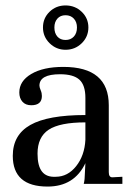

<svg xmlns="http://www.w3.org/2000/svg" viewBox="-20 -676 490 706"><path d="M155 10Q27 10 27 -103Q27 -180 91.5 -216.5Q156 -253 294 -253V-316Q294 -363 272 -383Q250 -403 201 -403Q125 -403 125 -361Q125 -355 130 -343Q134 -334 134 -323Q134 -289 95 -289Q74 -289 62.5 -302Q51 -315 51 -336Q51 -378 95 -404Q139 -430 213 -430Q380 -430 380 -289V-43Q380 -24 393 -24L430 -26V0H288Q292 -17 292 -37L294 -76Q253 10 155 10ZM185 -26Q229 -26 260 -65Q291 -104 294 -162V-226Q200 -226 159 -199Q118 -172 118 -111Q118 -66 134.5 -45Q151 -24 185 -26ZM221 -493Q187 -493 162.5 -517Q138 -541 138 -575Q138 -609 162 -632.5Q186 -656 221 -656Q256 -656 280.5 -632.5Q305 -609 305 -575Q305 -541 280.5 -517Q256 -493 221 -493ZM263 -575Q263 -595 251.5 -607.5Q240 -620 221 -620Q202 -620 191 -607.5Q180 -595 180 -575Q180 -554 191 -541.5Q202 -529 221 -529Q240 -529 251.5 -541.5Q263 -554 263 -575Z"/></svg>

Font: UnnaRegular
Style: Regular
Weight: 400
Designer: Jorge de Buen Unna
Foundry: Omnibus-Type
Version: Version 2.008;hotconv 1.0.109;makeotfexe 2.5.65596